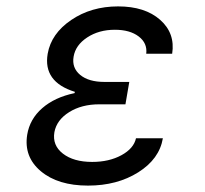

<svg xmlns="http://www.w3.org/2000/svg" viewBox="-20 -570 640 600"><path d="M437 -402Q441 -435 413.5 -456Q386 -477 339 -477Q289 -477 252.5 -453Q216 -429 210 -393Q204 -358 230.5 -336Q257 -314 306 -314H384L372 -244H290Q235 -244 196 -219.5Q157 -195 150 -157Q143 -116 176.5 -90Q210 -64 268 -64Q321 -64 359.5 -85Q398 -106 405 -138H489Q478 -73 412 -31.5Q346 10 255 10Q161 10 107.5 -35Q54 -80 65 -149Q73 -198 112 -232Q151 -266 213 -279L214 -283Q114 -314 129 -402Q140 -465 202.5 -507.5Q265 -550 349 -550Q433 -550 480.5 -508Q528 -466 518 -402Z"/></svg>

Font: CommitMono
Style: Italic
Weight: 400
Monospace: yes
Designer: Eigil Nikolajsen
Foundry: Eigil Nikolajsen
Version: Version 1.143